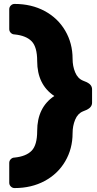

<svg xmlns="http://www.w3.org/2000/svg" viewBox="-20 -796 491 976"><path d="M54 5Q113 -1 141 -30Q169 -59 169 -130Q169 -250 256 -308Q169 -366 169 -486Q169 -557 141 -586Q113 -615 54 -621Q43 -621 35 -629Q27 -637 27 -648V-749Q27 -760 35 -768Q43 -776 54 -776Q140 -776 207 -740Q274 -704 311.5 -640Q349 -576 349 -497Q349 -460 362 -428.5Q375 -397 402 -386L419 -379Q448 -366 448 -342V-274Q448 -250 419 -237L402 -230Q375 -219 362 -187.5Q349 -156 349 -119Q349 -40 311.5 24Q274 88 207 124Q140 160 54 160Q43 160 35 152Q27 144 27 133V32Q27 21 35 13Q43 5 54 5Z"/></svg>

Font: Hezaedrus
Style: Bold
Weight: 700
Designer: Hubert & Fischer
Foundry: Hubert & Fischer
Version: Version 1.10;September 3, 2019;FontCreator 11.5.0.2425 64-bi